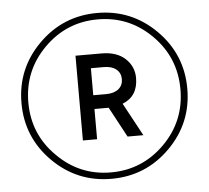

<svg xmlns="http://www.w3.org/2000/svg" viewBox="-52 -767 907 835"><g transform="rotate(-5 402.0 -350.0)"><path d="M146 -606Q252 -712 402 -712Q552 -712 658 -606Q764 -500 764 -350Q764 -200 658 -94Q552 12 402 12Q252 12 146 -94Q40 -200 40 -350Q40 -500 146 -606ZM168 -114Q265 -16 402 -16Q539 -16 636.5 -113.5Q734 -211 734 -350Q734 -489 636.5 -586.5Q539 -684 402 -684Q265 -684 167.5 -586.5Q70 -489 70 -350Q70 -211 168 -114ZM546 -416Q546 -336 478 -309L556 -165H487L416 -297H406H354V-165H292V-535H406Q472 -535 509 -500.5Q546 -466 546 -416ZM354 -475V-357H410Q445 -357 464.5 -373Q484 -389 484 -416Q484 -443 464.5 -459Q445 -475 410 -475Z"/></g></svg>

Font: IngvarSans
Style: Regular
Weight: 400
Version: Version 1.000